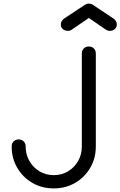

<svg xmlns="http://www.w3.org/2000/svg" viewBox="-20 -1040 671 1070"><path d="M280 10Q213 10 160 -21Q107 -52 76 -105Q45 -158 45 -224Q45 -241 56 -252Q67 -263 84 -263Q101 -263 112 -252Q123 -241 123 -224Q123 -179 144 -142.5Q165 -106 200.5 -85Q236 -64 280 -64Q324 -64 359.5 -85.5Q395 -107 415.5 -143Q436 -179 436 -224V-742Q436 -759 447 -770Q458 -781 475 -781Q492 -781 503 -770Q514 -759 514 -742V-224Q514 -158 483 -105Q452 -52 399 -21Q346 10 280 10ZM359 -868Q342 -868 330.5 -877.5Q319 -887 319 -903Q319 -924 338 -937L456 -1015Q464 -1020 475 -1020Q481 -1020 486 -1018.5Q491 -1017 495 -1015L612 -937Q631 -924 631 -903Q631 -888 620 -878Q609 -868 592 -868Q585 -868 579.5 -870Q574 -872 568 -876L475 -940L382 -876Q371 -868 359 -868Z"/></svg>

Font: Comfortaa
Style: Regular
Weight: 400
Designer: Johan Aakerlund
Foundry: Johan Aakerlund
Version: Version 3.104; ttfautohint (v1.8.1.43-b0c9)